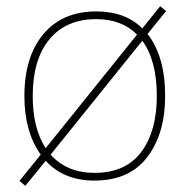

<svg xmlns="http://www.w3.org/2000/svg" viewBox="-20 -575 615 622"><path d="M286 10Q187 10 128 -54L62 27L43 11L112 -74Q59 -148 59 -264Q59 -391 120.5 -464.5Q182 -538 292 -538Q386 -538 441 -483L499 -555L518 -539L458 -465Q515 -392 515 -264Q515 -142 457 -66Q399 10 286 10ZM128 -95 424 -463Q374 -513 292 -513Q194 -513 140 -447.5Q86 -382 86 -264Q86 -159 128 -95ZM441 -443 144 -74Q197 -15 286 -15Q387 -15 437.5 -82.5Q488 -150 488 -264Q488 -379 441 -443Z"/></svg>

Font: Noto Sans UI Thin
Style: Regular
Weight: 250
Designer: Monotype Design Team
Foundry: Monotype Imaging Inc.
Version: Version 1.001